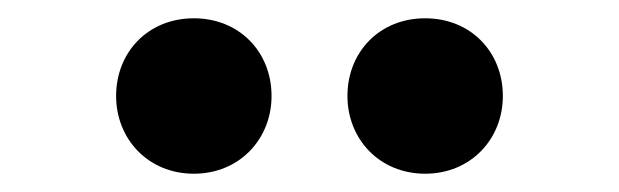

<svg xmlns="http://www.w3.org/2000/svg" viewBox="-20 -838 677 210"><path d="M192 -648C242 -648 277 -686 277 -733C277 -781 242 -818 192 -818C142 -818 107 -781 107 -733C107 -686 142 -648 192 -648ZM445 -648C495 -648 530 -686 530 -733C530 -781 495 -818 445 -818C395 -818 360 -781 360 -733C360 -686 395 -648 445 -648Z"/></svg>

Font: Noto Sans TC Black
Style: Regular
Weight: 900
Designer: Ryoko NISHIZUKA 西塚涼子 (kana, bopomofo & ideographs); Paul D. Hunt (Latin, Greek & Cyrillic); Sandoll Communications 산돌커뮤니
Foundry: Adobe
Version: Version 2.004;hotconv 1.0.118;makeotfexe 2.5.65603